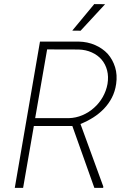

<svg xmlns="http://www.w3.org/2000/svg" viewBox="-20 -913 627 933"><path d="M331.5 -300.8 438.5 0H481.4L481.9 -6.8L371.1 -310.5Q403.8 -323.7 432.9 -342Q461.9 -360.4 485.4 -384.8Q508.3 -408.7 523.7 -438.5Q539.1 -468.3 544.4 -504.9Q550.8 -549.3 539.3 -586.4Q527.8 -623.5 503.4 -651.4Q478.5 -678.2 442.1 -694.1Q405.8 -710 362.3 -710.9H174.3L51.8 0H92.3L144.5 -300.8ZM150.9 -338.9 209 -672.9 361.8 -672.4Q397 -671.4 425.8 -658.4Q454.6 -645.5 473.6 -623.5Q492.7 -601.1 500.5 -570.8Q508.3 -540.5 502.4 -504.9Q496.1 -470.7 479 -440.9Q461.9 -411.1 437 -389.2Q412.1 -366.7 380.6 -353.3Q349.1 -339.8 314.5 -338.9ZM438 -893.1 331.1 -764.2 371.6 -763.7 490.7 -892.6Z"/></svg>

Font: Roboto Mono ExtraLight
Style: Italic
Weight: 250
Italic angle: -10°
Monospace: yes
Designer: Google
Version: Version 3.000